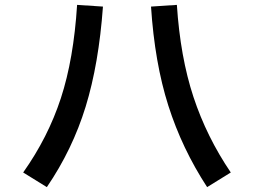

<svg xmlns="http://www.w3.org/2000/svg" viewBox="-20 -753 1040 787"><path d="M75 -46Q177 -190 229.5 -350.5Q282 -511 296 -733L402 -726Q385 -491 331 -315.5Q277 -140 172 14ZM705 -733Q719 -519 773 -355.5Q827 -192 926 -46L829 14Q726 -144 670 -320Q614 -496 599 -726Z"/></svg>

Font: IBM Plex Sans JP Medm
Style: Regular
Weight: 500
Designer: Mike Abbink; Paul van der Laan; Pieter van Rosmalen; Wujin Sim; Yejin Wi; Jinhee Kim; Boomi Park; Yona Kim; Kichan Ma
Foundry: Sandoll Inc.
Version: Version 1.002